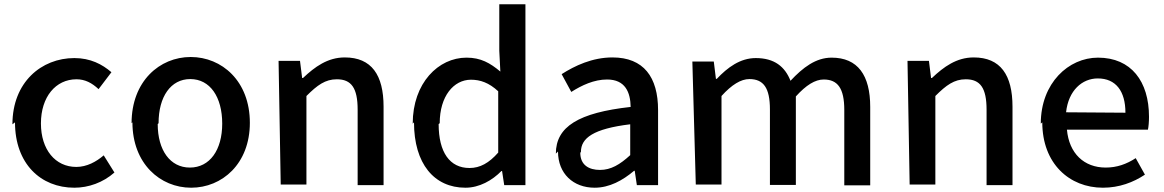

<svg xmlns="http://www.w3.org/2000/svg" viewBox="-20 -831 5432 896"><path d="M50 -260C50 -67 170 45 327 45C393 45 461 21 514 -26L464 -106C429 -76 385 -52 336 -52C238 -52 171 -133 171 -255C171 -379 240 -461 337 -461C377 -461 409 -444 440 -415L500 -494C457 -531 402 -560 327 -560C173 -560 38 -447 38 -251Z M598 -260C598 -67 728 45 872 45C1016 45 1146 -66 1146 -258C1146 -453 1015 -565 870 -565C725 -565 594 -452 594 -256ZM720 -256C720 -380 777 -462 868 -462C960 -462 1017 -379 1017 -254C1017 -131 959 -49 866 -49C774 -49 716 -130 716 -252Z M1290 30H1410V-383C1461 -434 1498 -461 1552 -461C1620 -461 1649 -420 1649 -319V33H1770V-333C1770 -481 1714 -563 1589 -563C1509 -563 1449 -519 1394 -467H1390L1380 -547H1280Z M1912 -260C1912 -67 2006 45 2152 45C2217 45 2277 11 2320 -33H2323L2333 33H2432V-811H2310V-594L2315 -497C2267 -537 2224 -562 2157 -562C2026 -562 1906 -444 1906 -254ZM2032 -256C2032 -382 2097 -459 2178 -459C2221 -459 2262 -445 2305 -405V-119C2262 -70 2220 -47 2171 -47C2079 -47 2027 -120 2027 -252Z M2584 -124C2584 -21 2655 45 2755 45C2824 45 2886 11 2939 -34H2942L2952 33H3051V-317C3051 -471 2984 -563 2838 -563C2744 -563 2662 -524 2601 -485L2646 -402C2695 -433 2752 -460 2813 -460C2898 -460 2922 -400 2923 -332C2680 -305 2574 -240 2574 -114ZM2691 -122C2691 -187 2749 -230 2921 -251V-107C2873 -63 2831 -38 2780 -38C2728 -38 2688 -61 2688 -118Z M3227 30H3347V-383C3395 -436 3438 -462 3477 -462C3543 -462 3573 -421 3573 -320V32H3694V-381C3742 -434 3784 -460 3824 -460C3889 -460 3920 -419 3920 -318V34H4041V-332C4041 -480 3983 -562 3861 -562C3787 -562 3727 -516 3669 -454C3643 -520 3594 -560 3507 -560C3434 -560 3375 -516 3325 -463H3321L3311 -544H3211Z M4225 30H4345V-383C4396 -434 4433 -461 4487 -461C4555 -461 4584 -420 4584 -319V33H4705V-333C4705 -481 4649 -563 4524 -563C4444 -563 4384 -519 4329 -467H4325L4315 -547H4215Z M4844 -260C4844 -68 4970 45 5127 45C5203 45 5269 20 5323 -16L5280 -93C5237 -65 5192 -49 5140 -49C5039 -49 4969 -115 4959 -226H5337C5340 -239 5342 -263 5342 -286C5342 -451 5259 -562 5104 -562C4967 -562 4837 -444 4837 -254ZM4955 -307C4966 -409 5030 -465 5103 -465C5187 -465 5232 -406 5232 -305Z"/></svg>

Font: GenEiGothic-pro-SemiBold
Style: Regular
Weight: 500
Designer: Ryoko NISHIZUKA (kana & ideographs); Paul D. Hunt (Latin, Greek & Cyrillic); Wenlong ZHANG (bopomofo); Sandoll Communica
Foundry: Adobe Systems Incorporated; o_tamon
Version: Version 1.000.140830